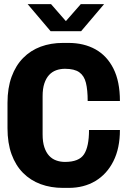

<svg xmlns="http://www.w3.org/2000/svg" viewBox="-20 -905 640 935"><path d="M287 10Q227.5 10 178 -8.2Q128.5 -26.5 92.2 -63Q56 -99.5 36.2 -154Q16.5 -208.5 16.5 -281V-404Q16.5 -476.5 36.5 -531.2Q56.5 -586 92.8 -622.8Q129 -659.5 178.2 -677.8Q227.5 -696 286.5 -696H313.5Q388.5 -696 444.8 -664.8Q501 -633.5 532.5 -570.8Q564 -508 564 -413H407Q407 -467 398.5 -501.5Q390 -536 366.2 -553Q342.5 -570 296.5 -570Q273.5 -570 253.5 -562.8Q233.5 -555.5 219 -539.8Q204.5 -524 196 -498.8Q187.5 -473.5 187.5 -436.5V-250.5Q187.5 -213.5 196 -188Q204.5 -162.5 219 -146.8Q233.5 -131 253.5 -123.8Q273.5 -116.5 296.5 -116.5Q365 -116.5 389.2 -153.8Q413.5 -191 413.5 -272H564Q564 -183 532.2 -120Q500.5 -57 444.5 -23.5Q388.5 10 314 10ZM226.5 -753 114.5 -885H228.5L317.5 -783H284L373.5 -885H487L375 -753Z"/></svg>

Font: Chivo Mono Medium
Style: Regular
Weight: 500
Monospace: yes
Designer: Hector Gatti
Foundry: Omnibus-Type
Version: Version 1.008